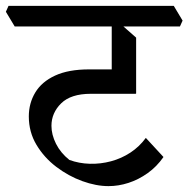

<svg xmlns="http://www.w3.org/2000/svg" viewBox="-50 -628 641 653"><path d="M319 5Q277 5 230 -12Q183 -29 141.5 -60.5Q100 -92 74 -135.5Q48 -179 48 -232Q48 -277 70 -313.5Q92 -350 137.5 -371Q183 -392 253 -392H336L413 -309H259Q191 -309 158 -276.5Q125 -244 125 -200Q125 -170 140.5 -139Q156 -108 186 -84Q219 -72 255.5 -71Q292 -70 327.5 -79.5Q363 -89 393.5 -109Q424 -129 446 -159L506 -94Q483 -61 452 -39Q421 -17 387 -6Q353 5 319 5ZM413 -310 330 -351V-562L355 -551L413 -500ZM0 -538 -30 -588 -21 -608H541L571 -558L562 -538Z"/></svg>

Font: Eczar
Style: Regular
Weight: 400
Designer: Vaibhav Singh
Foundry: Rosetta Type Foundry
Version: Version 2.000